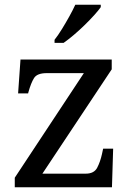

<svg xmlns="http://www.w3.org/2000/svg" viewBox="-20 -786 551 806"><path d="M42 0V-40L332 -479H176Q136 -479 123 -458.5Q110 -438 99 -398L98 -394H56L66 -536H449V-495L158 -57H340Q375 -57 388 -82Q401 -107 408 -139L413 -162H455L450 0ZM209 -619Q224 -638 240 -664Q256 -690 271 -717Q286 -744 296 -766H403V-756Q394 -743 376 -723Q358 -703 335.5 -681Q313 -659 290 -639.5Q267 -620 247 -606H209Z"/></svg>

Font: Noto Serif Khojki
Style: Regular
Weight: 400
Designer: Juan Bruce
Version: Version 2.002